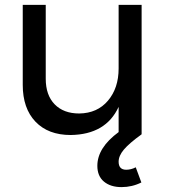

<svg xmlns="http://www.w3.org/2000/svg" viewBox="-20 -549 689 785"><path d="M465 112Q465 145 496 145Q516 145 535 135L558 197Q520 216 477 216Q432 216 405 193.5Q378 171 378 129Q378 55 465 -9V-112Q413 1 269 3Q177 3 125 -51.5Q73 -106 73 -202V-529H167V-227Q167 -160 203.5 -122.5Q240 -85 304 -85Q378 -86 421.5 -137.5Q465 -189 465 -269V-529H559V0Q508 37 486.5 62.5Q465 88 465 112Z"/></svg>

Font: Montserrat
Style: Regular
Weight: 400
Designer: Julieta Ulanovsky
Foundry: Julieta Ulanovsky
Version: Version 6.001